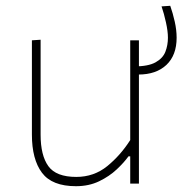

<svg xmlns="http://www.w3.org/2000/svg" viewBox="-20 -633 629 662"><path d="M242 9Q159.5 9 124.8 -37.2Q90 -83.5 90 -169V-494L120 -496V-169Q120 -97 146.8 -60Q173.5 -23 243 -23Q304 -23 349.8 -60.2Q395.5 -97.5 429 -150V-494H459V0H429V-94H423Q408 -73 382.5 -49Q357 -25 321.8 -8Q286.5 9 242 9ZM457 -376 442 -404Q491 -404 516.2 -418Q541.5 -432 550.2 -454.5Q559 -477 559 -503Q559 -525 552.2 -555.8Q545.5 -586.5 537 -611L567 -613Q576 -587.5 582.5 -558.5Q589 -529.5 589 -503Q589 -442.5 553.8 -409.2Q518.5 -376 457 -376Z"/></svg>

Font: Heraclito Thin
Style: Regular
Weight: 100
Designer: Kostas Bartsokas (font) & Cristiano Sobral (main changes)
Foundry: Kostas Bartsokas (font) & Cristiano Sobral (main changes)
Version: Version 1.00;July 8, 2020;FontCreator 13.0.0.2655 64-bit